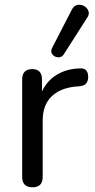

<svg xmlns="http://www.w3.org/2000/svg" viewBox="-20 -787 401 814"><path d="M250 -556Q241 -543 226 -544Q211 -545 202 -556.5Q193 -568 201 -584L284 -745Q293 -763 308 -766Q323 -769 336.5 -761.5Q350 -754 355 -740Q360 -726 349 -711ZM118 7Q74 7 74 -37V-450Q74 -494 117 -494Q158 -494 158 -450V-399Q179 -445 221.5 -470.5Q264 -496 320 -497Q335 -498 344 -490Q353 -482 354 -462Q354 -444 345.5 -433.5Q337 -423 316 -421L300 -420Q233 -413 197 -376.5Q161 -340 161 -276V-37Q161 7 118 7Z"/></svg>

Font: Chiron GoRound TC N
Style: Regular
Weight: 350
Designer: Ryoko NISHIZUKA 西塚涼子 (kana, bopomofo & ideographs); Paul D. Hunt (Latin, Greek & Cyrillic); Sandoll Communications 산돌커뮤니
Foundry: Adobe
Version: Version 1.000;hotconv 1.1.1;makeotfexe 2.6.0